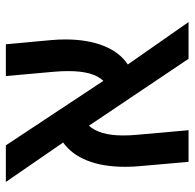

<svg xmlns="http://www.w3.org/2000/svg" viewBox="-24 -624 649 640"><g transform="rotate(-90 300.0 -304.5)"><path d="M168 -218Q168 -195 170 -174.5L185.5 0H80L65.5 -165Q63.5 -187 63.5 -212Q63.5 -285 84.2 -337.5Q105 -390 144.5 -418L13 -609H135L350 -284Q382.5 -317 382.5 -400Q382.5 -424.5 380.5 -446.5L366 -609H472L486 -456Q488 -435.5 488 -410.5Q488 -337.5 466.8 -283.5Q445.5 -229.5 404.5 -202.5L546 0H423.5L200.5 -332Q168 -296.5 168 -218Z"/></g></svg>

Font: JuliaMono Medium
Style: Italic
Weight: 500
Italic angle: -9°
Monospace: yes
Designer: cormullion
Foundry: corm
Version: Version 0.054; ttfautohint (v1.8.4)